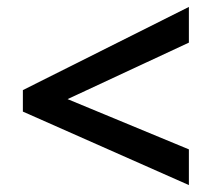

<svg xmlns="http://www.w3.org/2000/svg" viewBox="-20 -639 612 554"><path d="M525 -105 46 -317V-379L525 -619V-516L175 -353L525 -208Z"/></svg>

Font: Noto Sans Gujarati UI SemiBold
Style: Regular
Weight: 600
Designer: Jelle Bosma - Monotype Design Team, Universal Thirst
Foundry: Monotype Imaging Inc.
Version: Version 2.106; ttfautohint (v1.8.4.7-5d5b)